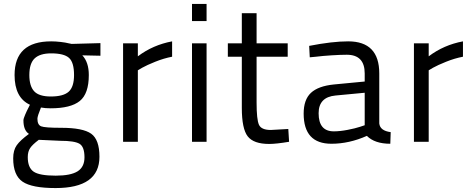

<svg xmlns="http://www.w3.org/2000/svg" viewBox="-20 -720 2391 975"><path d="M262 235Q142 235 94.5 202.5Q47 170 47 84Q47 43 65 17.5Q83 -8 127 -40Q99 -58 99 -109Q99 -117 107.5 -137Q116 -157 124 -172L132 -188Q54 -224 54 -339Q54 -510 240 -510Q262 -510 288 -507Q314 -504 329 -500L344 -497L490 -501V-437L398 -439Q431 -404 431 -339Q431 -244 385 -207Q339 -170 237 -170Q210 -170 188 -174Q170 -130 170 -117Q170 -86 189 -78.5Q208 -71 291 -71Q401 -71 443 -41Q485 -11 485 76Q485 235 262 235ZM286 -5 177 -10Q145 14 133 32Q121 50 121 78Q121 131 150.5 151.5Q180 172 263 172Q339 172 374 150Q409 128 409 79Q409 25 383.5 10Q358 -5 286 -5ZM238 -230Q302 -230 329 -254.5Q356 -279 356 -339Q356 -403 330.5 -426Q305 -449 240 -449Q183 -449 156 -423.5Q129 -398 129 -339Q129 -283 153.5 -256.5Q178 -230 238 -230Z M605 0V-500H680V-434Q757 -492 854 -510V-432Q812 -424 768.5 -406.5Q725 -389 702 -376L680 -363V0Z M955 0V-500H1029V0ZM955 -613V-700H1029V-613Z M1441 -432H1283V-199Q1283 -113 1295 -86.5Q1307 -60 1355 -60L1444 -65L1448 0Q1382 11 1347 11Q1268 11 1238 -27.5Q1208 -66 1208 -172V-432H1137V-500H1208V-653H1283V-500H1441Z M1906 -347V-93Q1910 -56 1964 -49L1962 10Q1883 10 1843 -30Q1753 10 1663 10Q1522 10 1522 -143Q1522 -214 1559 -248.5Q1596 -283 1675 -291L1832 -306V-347Q1832 -442 1741 -442Q1710 -442 1663 -439Q1616 -436 1585 -432L1553 -429L1550 -487Q1667 -510 1748 -510Q1906 -510 1906 -347ZM1832 -249 1684 -235Q1598 -227 1598 -145Q1598 -53 1675 -53Q1706 -53 1745 -60.5Q1784 -68 1808 -76L1832 -84Z M2082 0V-500H2157V-434Q2234 -492 2331 -510V-432Q2289 -424 2245.5 -406.5Q2202 -389 2179 -376L2157 -363V0Z"/></svg>

Font: TypoPRO Titillium Text
Style: 400 wt
Weight: 400
Designer: Accademia di Belle Arti di Urbino and others
Foundry: Accademia di Belle Arti di Urbino and others.
Version: Version 25.000